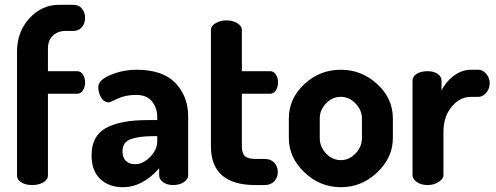

<svg xmlns="http://www.w3.org/2000/svg" viewBox="-20 -772 2068 801"><path d="M180 -570V-475H302Q317 -475 326 -461Q335 -447 335 -428Q335 -409 326 -395Q317 -381 302 -381H180V-40Q180 -22 160.5 -11Q141 0 114 0Q87 0 69 -11Q51 -22 51 -40V-556Q51 -639 102.5 -695.5Q154 -752 227 -752H286Q309 -752 322 -736Q335 -720 335 -698Q335 -675 322 -659Q309 -643 286 -643H254Q221 -643 200.5 -623Q180 -603 180 -570Z M550 -481Q659 -481 712 -425.5Q765 -370 765 -286V-41Q765 -24 747 -12Q729 0 702 0Q677 0 660.5 -12Q644 -24 644 -41V-70Q575 9 492 9Q435 9 398.5 -25Q362 -59 362 -124Q362 -205 422 -238Q482 -271 595 -271H636V-284Q636 -321 614.5 -348.5Q593 -376 548 -376Q503 -376 471 -360.5Q439 -345 434 -345Q414 -345 402 -365Q390 -385 390 -409Q390 -438 441.5 -459.5Q493 -481 550 -481ZM636 -183V-204H621Q560 -204 525.5 -191.5Q491 -179 491 -141Q491 -114 505.5 -100.5Q520 -87 544 -87Q576 -87 606 -117Q636 -147 636 -183Z M989 -381V-162Q989 -133 1001.5 -121Q1014 -109 1045 -109H1084Q1110 -109 1124.5 -93Q1139 -77 1139 -55Q1139 -32 1124.5 -16Q1110 0 1084 0H1045Q860 0 860 -162V-647Q860 -664 880 -675.5Q900 -687 924 -687Q950 -687 969.5 -675.5Q989 -664 989 -647V-475H1107Q1122 -475 1131 -461Q1140 -447 1140 -428Q1140 -409 1131 -395Q1122 -381 1107 -381Z M1402 -481Q1489 -481 1554 -421Q1619 -361 1619 -278V-196Q1619 -115 1554 -53Q1489 9 1402 9Q1315 9 1250 -53Q1185 -115 1185 -196V-278Q1185 -360 1249 -420.5Q1313 -481 1402 -481ZM1490 -196V-278Q1490 -312 1463.5 -340Q1437 -368 1402 -368Q1366 -368 1340 -340.5Q1314 -313 1314 -278V-196Q1314 -160 1340 -132Q1366 -104 1402 -104Q1437 -104 1463.5 -132Q1490 -160 1490 -196Z M1976 -368H1945Q1899 -368 1864.5 -327Q1830 -286 1830 -220V-41Q1830 -26 1810 -13Q1790 0 1764 0Q1737 0 1719 -12.5Q1701 -25 1701 -41V-435Q1701 -453 1718.5 -464Q1736 -475 1764 -475Q1789 -475 1805.5 -464Q1822 -453 1822 -435V-394Q1838 -429 1872 -455Q1906 -481 1945 -481H1976Q1994 -481 2008.5 -464Q2023 -447 2023 -425Q2023 -402 2008.5 -385Q1994 -368 1976 -368Z"/></svg>

Font: Dosis
Style: Bold
Weight: 700
Designer: Edgar Tolentino, Pablo Impallari, Igino Marini
Foundry: Edgar Tolentino, Pablo Impallari, Igino Marini
Version: Version 1.007